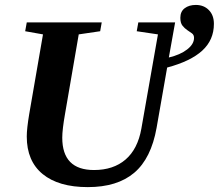

<svg xmlns="http://www.w3.org/2000/svg" viewBox="-20 -745 882 774"><path d="M81.5 -619.1 87.9 -654.8H390.1L383.8 -619.1L297.4 -606.4L242.2 -286.1Q231 -222.7 231 -189.9Q231 -59.6 358.9 -59.6Q437 -59.6 486.1 -101.8Q535.2 -144 549.8 -226.1L616.7 -606.4L531.2 -619.1L537.6 -654.8H686L660.6 -513.2Q706.1 -523.9 734.1 -545.4Q762.2 -566.9 762.2 -592.3Q762.2 -604.5 753.7 -610.6Q745.1 -616.7 734.6 -623.8Q724.1 -630.9 715.6 -641.6Q707 -652.3 707 -673.3Q707 -698.7 724.6 -711.9Q742.2 -725.1 769.5 -725.1Q801.8 -725.1 822 -704.3Q842.3 -683.6 842.3 -648.9Q842.3 -584 795.4 -541Q748.5 -498 653.8 -472.7L611.3 -230Q589.4 -106.4 521.2 -48.6Q453.1 9.3 334 9.3Q216.3 9.3 152.1 -43.2Q87.9 -95.7 87.9 -194.8Q87.9 -226.1 97.7 -284.7L153.3 -606.4Z"/></svg>

Font: Liberation Serif
Style: Bold Italic
Weight: 700
Italic angle: -16.333°
Designer: Steve Matteson
Foundry: Ascender Corporation
Version: Version 2.1.5